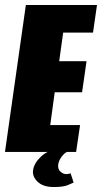

<svg xmlns="http://www.w3.org/2000/svg" viewBox="-30 -611 410 772"><path d="M-10 0 74 -591H360L344 -480H224L208 -365H318L300 -240H190L172 -108H292L276 0ZM186 141Q143 141 121 119.5Q99 98 103 73Q107 45 135 18.5Q163 -8 205 -12L263 -10Q235 -3 220.5 15.5Q206 34 204 51Q202 69 213 79Q224 89 236 89Q243 89 247.5 87.5Q252 86 254 86L266 123Q260 126 242 133.5Q224 141 186 141Z"/></svg>

Font: Alumni Sans Thin Black
Style: Italic
Weight: 900
Italic angle: -8°
Version: Version 1.016